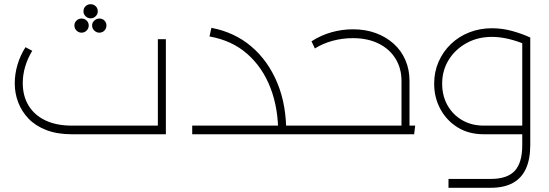

<svg xmlns="http://www.w3.org/2000/svg" viewBox="-20 -637 2604 911"><path d="M320 0Q251 0 199.5 -20Q148 -40 115.5 -74Q83 -108 66.5 -151Q50 -194 50 -241Q50 -286 63 -330Q76 -374 101 -413L133 -396Q111 -360 99.5 -321Q88 -282 88 -243Q88 -181 116 -135.5Q144 -90 196 -65.5Q248 -41 320 -41H729V-451H767V0ZM410 -617Q424 -617 434 -607.5Q444 -598 444 -583Q444 -570 434 -560Q424 -550 410 -550Q396 -550 386 -560Q376 -570 376 -583Q376 -598 386 -607.5Q396 -617 410 -617ZM452 -549Q466 -549 475.5 -539.5Q485 -530 485 -516Q485 -502 475.5 -492Q466 -482 451 -482Q438 -482 427.5 -492Q417 -502 417 -516Q417 -530 427.5 -539.5Q438 -549 452 -549ZM367 -549Q381 -549 391 -539.5Q401 -530 401 -516Q401 -502 391 -492Q381 -482 367 -482Q353 -482 343 -492Q333 -502 333 -516Q333 -530 343 -539.5Q353 -549 367 -549Z M1282 0V-41H1411V0ZM1411 0V-41Q1425 -41 1428 -35.5Q1431 -30 1431 -21Q1431 -12 1428 -6Q1425 0 1411 0ZM1300 0Q1301 -122 1263.5 -219.5Q1226 -317 1153.5 -381Q1081 -445 974 -464L983 -505Q1093 -484 1172.5 -416.5Q1252 -349 1296 -243Q1340 -137 1338 0ZM892 0V-41H1331V0Z M1885 0V-253Q1885 -313 1856.5 -359Q1828 -405 1776 -430.5Q1724 -456 1654 -456Q1605 -456 1558.5 -443.5Q1512 -431 1474 -407L1458 -441Q1503 -470 1553 -484Q1603 -498 1655 -498Q1714 -498 1763 -480Q1812 -462 1848 -429.5Q1884 -397 1903.5 -352Q1923 -307 1923 -253V0ZM1411 0V-41H1950L1945 0ZM1411 0Q1398 0 1394.5 -6Q1391 -12 1391 -21Q1391 -31 1394.5 -36Q1398 -41 1411 -41Z M2108 254V212H2308Q2387 212 2422.5 173.5Q2458 135 2458 51V-459H2496V51Q2496 118 2475.5 163Q2455 208 2413.5 231Q2372 254 2308 254ZM2275 0Q2204 0 2151.5 -32.5Q2099 -65 2069.5 -119.5Q2040 -174 2040 -240Q2040 -296 2061 -344Q2082 -392 2119.5 -428Q2157 -464 2207 -483.5Q2257 -503 2314 -503Q2363 -503 2410 -490Q2457 -477 2496 -459L2480 -423Q2389 -462 2314 -462Q2247 -462 2193.5 -432.5Q2140 -403 2109 -353Q2078 -303 2078 -240Q2078 -182 2103.5 -137Q2129 -92 2173.5 -66.5Q2218 -41 2275 -41H2481V0Z"/></svg>

Font: Alexandria ExtraLight
Style: Regular
Weight: 250
Designer: Mohamed Gaber
Foundry: Kief Type Foundry
Version: Version 5.100